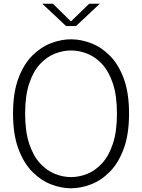

<svg xmlns="http://www.w3.org/2000/svg" viewBox="-20 -996 763 1031"><path d="M361.5 15Q309 15 254.2 -6Q199.5 -27 153.2 -73.8Q107 -120.5 78.5 -197.5Q50 -274.5 50 -386Q50 -498 78.5 -574.5Q107 -651 153.2 -697.2Q199.5 -743.5 254.2 -764.2Q309 -785 361.5 -785Q414 -785 468.8 -764.2Q523.5 -743.5 569.8 -697.2Q616 -651 644.5 -574.5Q673 -498 673 -386Q673 -274.5 644.5 -197.5Q616 -120.5 569.8 -73.8Q523.5 -27 468.8 -6Q414 15 361.5 15ZM361.5 -45Q404.5 -45 448 -62.2Q491.5 -79.5 527.8 -118.8Q564 -158 586 -223.8Q608 -289.5 608 -386Q608 -483 586 -548.2Q564 -613.5 527.8 -652.2Q491.5 -691 448 -708Q404.5 -725 361.5 -725Q318.5 -725 275 -708Q231.5 -691 195.2 -652.2Q159 -613.5 137 -548.2Q115 -483 115 -386Q115 -289.5 137 -223.8Q159 -158 195.2 -118.8Q231.5 -79.5 275 -62.2Q318.5 -45 361.5 -45ZM207 -976H264L361 -881L459 -976H516L388 -856H335Z"/></svg>

Font: Junction Light
Style: Regular
Weight: 300
Designer: Caroline Hadilaksono
Foundry: Caroline Hadilaksono, Tyler Finck, The League of Moveable Type
Version: Version 2.000; ttfautohint (v1.8.3)